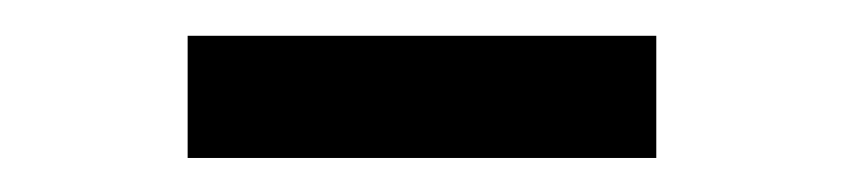

<svg xmlns="http://www.w3.org/2000/svg" viewBox="-20 -746 484 110"><path d="M87.5 -725.5H356V-655.5H87.5Z"/></svg>

Font: Merriweather 12pt
Style: Regular
Weight: 400
Designer: Eben Sorkin
Foundry: Eben Sorkin
Version: Version 2.100